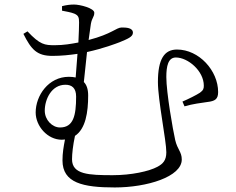

<svg xmlns="http://www.w3.org/2000/svg" viewBox="-20 -780 1040 845"><path d="M244 -219C210 -219 177 -252 177 -293C177 -342 206 -407 268 -407C296 -407 315 -393 315 -355C315 -271 303 -219 244 -219ZM368 -360C368 -388 361 -407 349 -419L363 -551C436 -567 490 -588 506 -594C542 -609 565 -618 565 -636C565 -658 535 -659 516 -659C491 -659 474 -631 370 -604L380 -675C385 -703 395 -705 395 -724C395 -744 332 -760 306 -760C289 -760 273 -758 253 -753V-733C267 -730 293 -726 307 -720C325 -712 328 -704 328 -681C328 -665 327 -632 325 -593C294 -587 260 -581 221 -581C177 -581 156 -583 101 -642L83 -631C118 -561 143 -534 211 -534C249 -534 287 -538 321 -543L313 -439C304 -441 294 -442 283 -442C193 -442 137 -359 137 -285C137 -225 189 -165 252 -165L266 -166C260 -135 255 -107 255 -74C255 25 345 45 485 45C627 45 780 -2 780 -78C780 -112 761 -121 751 -164C741 -208 712 -373 712 -441C712 -489 720 -527 754 -527C807 -527 877 -468 877 -403C877 -390 875 -383 860 -372C845 -362 809 -344 783 -333L792 -312C829 -323 866 -327 892 -331C926 -335 940 -343 940 -375C940 -469 856 -562 759 -562C703 -562 675 -520 675 -419C675 -339 712 -161 712 -110C712 -74 697 -59 673 -46C636 -26 558 -9 476 -9C371 -9 297 -12 297 -79C297 -103 301 -140 310 -182C357 -213 368 -286 368 -360Z"/></svg>

Font: Noto Serif TC Light
Style: Regular
Weight: 300
Designer: Ryoko NISHIZUKA 西塚涼子 (kana & ideographs); Frank Grießhammer (Latin, Greek & Cyrillic); Wenlong ZHANG 张文龙 (bopomofo); San
Foundry: Adobe
Version: Version 2.001;hotconv 1.1.0;makeotfexe 2.6.0